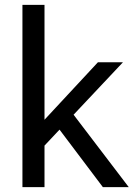

<svg xmlns="http://www.w3.org/2000/svg" viewBox="-20 -770 550 790"><path d="M72.3 0H163.1V-170.9L485.8 -513.7H382.8L163.1 -277.3V-750H72.3ZM403.3 0H509.8L259.8 -328.1L203.1 -265.6Z"/></svg>

Font: Roboto Flex
Style: Regular
Weight: 400
Designer: Berlow after Robertson
Foundry: Google
Version: Version 3.200;gftools[0.9.32]